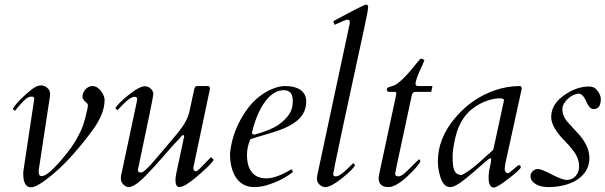

<svg xmlns="http://www.w3.org/2000/svg" viewBox="-20 -824 2708 859"><path d="M163.5 -442C151.8 -442 138.7 -436.5 124 -425.5C99.5 -407.1 50.8 -363.6 37 -336L47 -328C54.4 -337.8 67.5 -353.5 77.5 -364C87.9 -374.9 103 -392 121.5 -392C129.2 -392 133 -388.7 133 -382V-380L86 -68C84.7 -62 84 -55 84 -47C84 -6.3 95.7 14 119 14C139 14 175 -8.5 227 -53.5C279 -98.5 334.3 -160.7 393 -240C429.7 -289.3 448 -335 448 -377C448 -389 442.5 -402.3 431.5 -417C420.5 -431.7 407.7 -439 393 -439C370.8 -439 349 -416.1 349 -392C349 -378.5 362.4 -368.3 369 -362.5C372.1 -359.8 373.2 -356.1 373.2 -351.6C373.2 -344.1 370.1 -334.4 368 -324C359.3 -280.7 347 -245.3 331 -218C315 -184.7 287.7 -146 249 -102C210.3 -58 183 -36 167 -36C157.7 -36 153 -42.3 153 -55C153 -58.3 153.3 -62.7 154 -68L203 -390C203.7 -393.3 204 -398.8 204 -406.5C204 -424.8 183.4 -442 163.5 -442Z M629 -438C611.7 -438 586.8 -424.8 554.5 -398.5C522.2 -372.2 502.7 -352.7 496 -340L505 -331C507.7 -333 512 -337.3 518 -344C546.7 -375.3 568 -391 582 -391C590 -391 594 -387.3 594 -380V-378L522 -40C521.3 -38 521 -36 521 -34V-22C521 -6.2 538.3 13 556 13C576 13 606.7 -9.7 648 -55C681.1 -88.1 726.1 -143.4 760.5 -180.5C773 -194 783.5 -203.9 792.5 -215.5C796 -220 804 -222.1 804 -214L769 -50C766.3 -38.7 765 -28 765 -18C765 2.7 771 13 783 13C802.3 13 840.7 -13.7 898 -67C919.3 -86.3 932 -100.3 936 -109L924 -121C905.3 -102.3 890.5 -87.2 879.5 -75.5C868.5 -63.8 860.7 -58 856 -58C848.7 -58 845 -63.3 845 -74C894.3 -307.3 919 -424.3 919 -425V-428C919 -436 915.3 -439.7 908 -439H863C855 -439.7 850 -433.3 848 -420L827 -323C820.3 -294.3 803 -263 775 -229C738.5 -184.6 704.7 -146 670 -105C640 -69.7 620.3 -52 611 -52C601.7 -52 597 -55.7 597 -63V-65C643 -281.7 666 -394.3 666 -403C666 -421.2 647.7 -438 629 -438Z M1290 -371.5C1290 -348.5 1284.5 -328.8 1273.5 -312.5C1262.5 -296.2 1246.5 -280.5 1225.5 -265.5C1204.5 -250.5 1169.3 -236 1120 -222C1111.3 -222 1107 -224.7 1107 -230C1123.7 -299.3 1147.7 -351 1179 -385C1194.4 -402.5 1220.2 -420.6 1249.4 -420.6C1279.1 -420.6 1290 -401.9 1290 -371.5ZM1084.9 -130.5C1084.9 -154.3 1090 -177.8 1100 -201C1149.5 -218.3 1208.5 -230.7 1255.5 -252C1301.9 -273 1350 -304.5 1350 -370.5C1350 -417.6 1309.6 -439 1258 -439C1256.8 -439 1255.6 -439.1 1254.4 -439.1C1237.3 -439.1 1218.5 -434.7 1198 -426C1154.7 -408 1117.7 -378.3 1087 -337C1041.7 -275 1015.7 -208 1009 -136C1009 -57.5 1040.2 13 1117 13C1137 13 1156.3 10 1175 4C1218.3 -8.7 1257 -28.3 1291 -55L1284 -67C1239.3 -39.7 1201.7 -26 1171 -26C1111.3 -26 1084.9 -68.3 1084.9 -130.5Z M1435 13C1452.3 13 1477.3 -0.2 1510 -26.5C1542.7 -52.8 1562.3 -72.3 1569 -85L1560 -94L1552 -86C1519.3 -52 1496.3 -35 1483 -35C1475 -34.3 1471 -37.7 1471 -45V-47C1473.9 -61.7 1474.9 -69.7 1479 -89.5C1518.1 -280.3 1569.8 -511.1 1612 -709.5C1622 -756.5 1627 -783.8 1627 -791.5C1627 -799.5 1624 -803.5 1617.9 -803.5C1611.4 -803.5 1562.4 -778.7 1471 -729L1477 -713C1509.7 -728.3 1529.2 -736 1535.5 -736C1541.8 -736 1545 -732 1545 -724C1545 -720.7 1544.3 -716.3 1543 -711L1400 -42C1398.7 -37.3 1398 -30.8 1398 -22.5C1398 -4.8 1416.5 13 1435 13Z M1718 13C1740 13 1768.2 -3 1802.5 -35C1836.8 -67 1856.3 -90 1861 -104L1855 -112L1800 -58C1784.7 -42.7 1772.2 -35 1762.5 -35C1752.8 -35 1748 -38.7 1748 -46V-48C1748 -48.7 1748.3 -50.2 1749 -52.5C1751.3 -60.5 1751.9 -68.7 1754 -79L1822 -396C1824 -407.3 1829.3 -413 1838 -413H1909L1915 -439H1851C1843 -439 1839 -442.7 1839 -450V-452C1841 -466.7 1851 -493 1869 -531C1873 -540.3 1876.3 -548.3 1879 -555C1875 -558.3 1869.3 -560.7 1862 -562C1858 -558 1847.8 -546 1831.5 -526C1808 -497.2 1787.4 -473 1760.5 -452C1745.1 -440 1735.8 -439.9 1718 -433.5C1707.4 -429.7 1706.9 -413 1723 -413H1745C1750.3 -413 1753 -410.7 1753 -406C1753 -404 1752.7 -401.3 1752 -398L1676 -43C1674.7 -37 1674 -31.3 1674 -26C1674.7 0 1689.3 13 1718 13Z M2235 -376 2187 -154C2171 -139.3 2149.3 -119.8 2122 -95.5C2094.7 -71.2 2069.3 -53 2046 -41C2007.7 -41 2005 -77.3 2005 -126C2005 -144.7 2009 -172 2017 -208C2033 -278.7 2069 -328.7 2125 -358C2157 -375.3 2187.7 -384 2217 -384C2229 -384 2235 -381.3 2235 -376ZM2238 -67C2238 -73.9 2240 -81.8 2240 -88L2314 -426C2314 -434.7 2311.3 -439 2306 -439C2268.7 -439 2232.3 -433 2197 -421C2125.7 -397 2064.8 -354.8 2014.5 -294.5C1964.2 -234.2 1939 -170 1939 -102C1939 -80.7 1942.3 -58.7 1949 -36C1958.3 -3.3 1973.3 13 1994 13C2006 13 2022 5.8 2042 -8.5C2070.1 -28.6 2117.2 -69.8 2150.5 -99.5C2162.8 -110.5 2171 -116 2175 -116C2176.6 -116 2177.4 -113.9 2177.4 -109.8C2177.4 -103.5 2175.6 -92.6 2172 -77C2168 -62.3 2166 -46.3 2166 -29C2166 0.3 2174 15 2190 15C2199.3 15 2221.7 1.3 2257 -26C2292.3 -53.3 2310 -70 2310 -76C2310 -82 2307.3 -85 2302 -85C2298.7 -85 2290.5 -79 2277.5 -67C2264.5 -55 2255.7 -49 2251 -49C2244 -49 2238 -59.8 2238 -67Z M2617 -116.5C2617 -156.8 2596.7 -197.3 2556 -238C2546 -248.7 2536.5 -259 2527.5 -269C2511.4 -286.8 2496 -304.9 2496 -336.5C2496 -367.5 2537.6 -405 2570 -405C2582 -404.3 2593 -392.7 2603 -370C2608.4 -357.8 2617.6 -336 2636 -336C2657.4 -336 2668 -351.3 2668 -381.8C2668 -394.7 2661.4 -408.7 2648 -424C2640 -432.7 2629 -437 2615 -437C2577.7 -437 2540.2 -423.7 2502.5 -397C2464.8 -370.3 2446 -338 2446 -300C2446 -270 2466.7 -234 2508 -192C2519.3 -180.7 2529.5 -169.3 2538.5 -158C2554.9 -137.3 2571 -113.7 2571 -78.5C2571 -47.2 2548.3 -19 2517.5 -19C2502.5 -19 2479.5 -27.2 2448.5 -43.5C2417.5 -59.8 2396.7 -68 2386 -68C2370.3 -68 2353.5 -53.4 2353.5 -37.2C2353.5 -28.2 2356 -20.4 2361 -14C2375.7 4 2400 13 2434 13C2530.6 13 2617 -31 2617 -116.5Z"/></svg>

Font: fbb
Style: Italic
Weight: 400
Italic angle: -12°
Designer: David J. Perry, Michael Sharpe
Version: Version 0.991